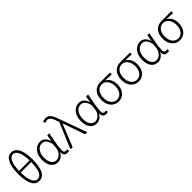

<svg xmlns="http://www.w3.org/2000/svg" viewBox="363 -2360 3926 3926"><g transform="rotate(-45 2325.5 -397.5)"><path d="M282 13C415 13 493 -111 493 -400C493 -662 415 -808 282 -808C149 -808 72 -662 72 -400C72 -111 149 13 282 13ZM282 -38C196 -38 133 -130 130 -379H434C431 -130 369 -38 282 -38ZM130 -426C135 -650 197 -758 282 -758C368 -758 429 -650 434 -426Z M821 13C893 13 953 -27 996 -104H999C990 -26 1031 13 1089 13C1115 13 1133 7 1146 1L1136 -45C1125 -41 1111 -38 1098 -38C1069 -38 1045 -60 1045 -95C1045 -200 1081 -385 1111 -534H1053L1028 -392H1025C997 -505 922 -547 853 -547C730 -547 620 -440 620 -254C620 -78 703 13 821 13ZM831 -38C736 -38 681 -121 681 -255C681 -411 765 -496 856 -496C908 -496 975 -472 1007 -331L998 -226C991 -123 911 -38 831 -38Z M1247 8 1443 -481H1447L1615 0H1676L1469 -574C1420 -725 1374 -808 1276 -808C1237 -808 1209 -800 1188 -790L1206 -739C1223 -749 1243 -757 1270 -757C1339 -757 1373 -694 1411 -576L1419 -550L1186 0Z M1943 13C2015 13 2075 -27 2118 -104H2121C2112 -26 2153 13 2211 13C2237 13 2255 7 2268 1L2258 -45C2247 -41 2233 -38 2220 -38C2191 -38 2167 -60 2167 -95C2167 -200 2203 -385 2233 -534H2175L2150 -392H2147C2119 -505 2044 -547 1975 -547C1852 -547 1742 -440 1742 -254C1742 -78 1825 13 1943 13ZM1953 -38C1858 -38 1803 -121 1803 -255C1803 -411 1887 -496 1978 -496C2030 -496 2097 -472 2129 -331L2120 -226C2113 -123 2033 -38 1953 -38Z M2577 13C2703 13 2805 -84 2805 -256C2805 -365 2761 -444 2690 -484V-488C2751 -488 2805 -485 2866 -481V-534H2581C2457 -534 2345 -450 2345 -260C2345 -85 2453 13 2577 13ZM2578 -38C2480 -38 2406 -124 2406 -260C2406 -408 2482 -483 2579 -483C2686 -483 2747 -377 2747 -259C2747 -124 2675 -38 2578 -38Z M3156 13C3282 13 3384 -84 3384 -256C3384 -365 3340 -444 3269 -484V-488C3330 -488 3384 -485 3445 -481V-534H3160C3036 -534 2924 -450 2924 -260C2924 -85 3032 13 3156 13ZM3157 -38C3059 -38 2985 -124 2985 -260C2985 -408 3061 -483 3158 -483C3265 -483 3326 -377 3326 -259C3326 -124 3254 -38 3157 -38Z M3715 13C3787 13 3847 -27 3890 -104H3893C3884 -26 3925 13 3983 13C4009 13 4027 7 4040 1L4030 -45C4019 -41 4005 -38 3992 -38C3963 -38 3939 -60 3939 -95C3939 -200 3975 -385 4005 -534H3947L3922 -392H3919C3891 -505 3816 -547 3747 -547C3624 -547 3514 -440 3514 -254C3514 -78 3597 13 3715 13ZM3725 -38C3630 -38 3575 -121 3575 -255C3575 -411 3659 -496 3750 -496C3802 -496 3869 -472 3901 -331L3892 -226C3885 -123 3805 -38 3725 -38Z M4349 13C4475 13 4577 -84 4577 -256C4577 -365 4533 -444 4462 -484V-488C4523 -488 4577 -485 4638 -481V-534H4353C4229 -534 4117 -450 4117 -260C4117 -85 4225 13 4349 13ZM4350 -38C4252 -38 4178 -124 4178 -260C4178 -408 4254 -483 4351 -483C4458 -483 4519 -377 4519 -259C4519 -124 4447 -38 4350 -38Z"/></g></svg>

Font: Noto Sans HK Light
Style: Regular
Weight: 300
Designer: Ryoko NISHIZUKA 西塚涼子 (kana, bopomofo & ideographs); Paul D. Hunt (Latin, Greek & Cyrillic); Sandoll Communications 산돌커뮤니
Foundry: Adobe
Version: Version 2.004;hotconv 1.0.118;makeotfexe 2.5.65603